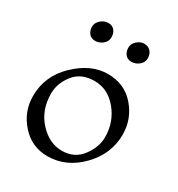

<svg xmlns="http://www.w3.org/2000/svg" viewBox="-169 -808 867 934"><g transform="rotate(30 264.0 -341.0)"><path d="M168.5 -696Q191 -696 203.5 -681Q216 -666 216 -642.5Q216 -619 197 -603.5Q178 -588 155.5 -588Q133 -588 120.5 -603Q108 -618 108 -640.5Q108 -663 127 -679.5Q146 -696 168.5 -696ZM371 -696Q393 -696 406.5 -681Q420 -666 420 -642.5Q420 -619 401 -603.5Q382 -588 359 -588Q336 -588 324 -603.5Q312 -619 312 -641Q312 -663 330.5 -679.5Q349 -696 371 -696ZM234 14Q146 14 87 -52Q28 -118 28 -206Q28 -318 112.5 -399Q197 -480 291 -480Q385 -480 442.5 -413.5Q500 -347 500 -260Q500 -151 419.5 -68.5Q339 14 234 14ZM432 -206Q432 -291 379.5 -354.5Q327 -418 252 -418Q177 -418 137.5 -367.5Q98 -317 98 -260Q98 -167 154.5 -105.5Q211 -44 281.5 -44Q352 -44 392 -97Q432 -150 432 -206Z"/></g></svg>

Font: Montaga
Style: Regular
Weight: 400
Designer: Alejandra Rodriguez
Foundry: Alejandra Rodriguez
Version: Version 1.001